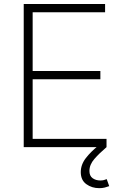

<svg xmlns="http://www.w3.org/2000/svg" viewBox="-20 -748 626 976"><path d="M100.6 0V-727.5H514.2V-685.5H146V-387.2H490.2V-345.2H146V-42H521.5V0ZM484.9 208.5Q446.8 208.5 418.7 188Q390.6 167.5 390.6 127Q390.6 88.9 416.3 55.7Q441.9 22.5 481 -8.3L521.5 0Q484.9 31.2 459.7 60.1Q434.6 88.9 434.6 121.1Q434.6 146 450.7 157.7Q466.8 169.4 490.2 169.4Q499.5 169.4 507.6 167.5Q515.6 165.5 522.5 162.6L535.2 198.2Q524.9 202.1 512.5 205.3Q500 208.5 484.9 208.5Z"/></svg>

Font: Inter 17pt ExtraLight
Style: Regular
Weight: 250
Version: Version 4.001;git-66647c0bb